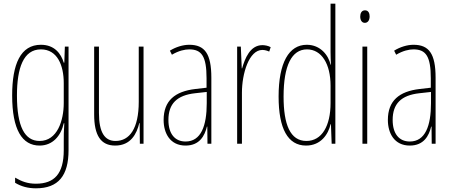

<svg xmlns="http://www.w3.org/2000/svg" viewBox="-20 -780 2453 1042"><path d="M202 -537C92 -537 46 -433 46 -262C46 -76 100 10 195 10C266 10 311 -43 326 -111H329C326 -70 326 -43 326 -12V35C326 163 275 217 175 217C130 217 98 205 62 184V212C95 232 132 242 175 242C297 242 352 173 352 35V-527H332L329 -440H326C311 -489 276 -537 202 -537ZM202 -512C291 -512 326 -426 326 -329V-221C326 -126 291 -15 195 -15C114 -15 72 -93 72 -262C72 -411 107 -512 202 -512Z M759 -527H733V-228C733 -82 683 -15 607 -15C549 -15 517 -60 517 -167V-527H491V-159C491 -45 527 10 605 10C690 10 722 -54 736 -112H738L739 0H759Z M1007 -537C973 -537 934 -525 902 -505L913 -483C950 -505 983 -512 1007 -512C1074 -512 1101 -475 1101 -355V-304L1040 -297C930 -284 868 -234 868 -129C868 -57 903 10 987 10C1063 10 1091 -43 1103 -93H1105L1106 0H1127V-358C1127 -489 1091 -537 1007 -537ZM1039 -274 1102 -281V-220C1102 -97 1071 -12 987 -12C929 -12 894 -54 894 -129C894 -217 940 -263 1039 -274Z M1404 -535C1337 -535 1309 -462 1294 -409H1292L1287 -527H1267V0H1293V-277C1293 -380 1331 -509 1404 -509C1418 -509 1433 -504 1441 -500L1449 -524C1435 -532 1417 -535 1404 -535Z M1641 10C1722 10 1762 -52 1774 -106H1776L1780 0H1800V-760H1774V-497C1774 -475 1775 -454 1776 -429H1774C1763 -479 1720 -537 1645 -537C1548 -537 1492 -440 1492 -256C1492 -82 1542 10 1641 10ZM1643 -15C1555 -15 1519 -104 1519 -256C1519 -424 1563 -512 1646 -512C1726 -512 1774 -432 1774 -315V-221C1774 -97 1727 -15 1643 -15Z M1961 -724C1941 -724 1935 -706 1935 -690C1935 -672 1943 -656 1960 -656C1976 -656 1986 -670 1986 -691C1986 -707 1980 -724 1961 -724ZM1973 -527H1947V0H1973Z M2224 -537C2190 -537 2151 -525 2119 -505L2130 -483C2167 -505 2200 -512 2224 -512C2291 -512 2318 -475 2318 -355V-304L2257 -297C2147 -284 2085 -234 2085 -129C2085 -57 2120 10 2204 10C2280 10 2308 -43 2320 -93H2322L2323 0H2344V-358C2344 -489 2308 -537 2224 -537ZM2256 -274 2319 -281V-220C2319 -97 2288 -12 2204 -12C2146 -12 2111 -54 2111 -129C2111 -217 2157 -263 2256 -274Z"/></svg>

Font: Noto Sans Kannada ExtraCondensed Thin
Style: Regular
Weight: 100
Width: 2
Designer: Jelle Bosma - Monotype Design Team
Foundry: Monotype Imaging Inc.
Version: Version 2.005